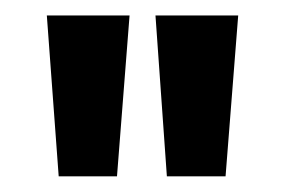

<svg xmlns="http://www.w3.org/2000/svg" viewBox="-20 -720 365 246"><path d="M55.2 -494.1 40 -700.2H146L129.9 -494.1ZM193.8 -494.1 179.2 -700.2H285.2L269 -494.1Z"/></svg>

Font: Bebas Neue Bold
Style: Regular
Weight: 700
Designer: Ryoichi Tsunekawa
Foundry: Ryoichi Tsunekawa
Version: Version 1.300